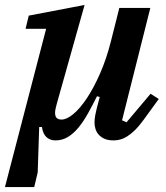

<svg xmlns="http://www.w3.org/2000/svg" viewBox="-55 -554 669 774"><path d="M131 -438H48L61 -491L286 -534L174 -136Q171 -125 169 -115.5Q167 -106 167 -100Q167 -84 174 -78Q181 -72 193 -72Q214 -72 241 -94.5Q268 -117 295.5 -158.5Q323 -200 348.5 -258Q374 -316 392 -387L426 -522H551L437 -69L455 -61L552 -176L585 -155L524 -71Q505 -45 488.5 -29Q472 -13 457.5 -4Q443 5 429.5 8.5Q416 12 403 12Q381 12 366.5 5.5Q352 -1 343 -11Q334 -21 330 -34Q326 -47 326 -60Q326 -74 329 -90Q332 -106 335 -117L347 -163L336 -166Q318 -130 300 -97.5Q282 -65 262 -40.5Q242 -16 219 -2Q196 12 169 12Q147 12 132.5 -1Q118 -14 114 -42H103L97 141L83 200H-35Z"/></svg>

Font: IBM Plex Serif SemiBold
Style: Italic
Weight: 600
Italic angle: -14°
Designer: Mike Abbink, Paul van der Laan, Pieter van Rosmalen
Foundry: Bold Monday
Version: Version 2.5